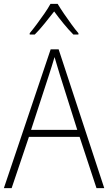

<svg xmlns="http://www.w3.org/2000/svg" viewBox="-20 -969 557 989"><path d="M477 0 390 -264H129L40 0H0L241 -715H282L517 0ZM288 -585Q282 -605 275 -628Q268 -651 261 -675Q254 -652 247 -629Q240 -606 233 -585L140 -300H378ZM277 -949Q290 -927 309.5 -898.5Q329 -870 349 -842.5Q369 -815 384 -798V-791H358Q333 -816 306.5 -848.5Q280 -881 259 -910Q237 -882 210.5 -849Q184 -816 159 -791H133V-798Q149 -817 169.5 -844.5Q190 -872 209 -899.5Q228 -927 240 -949Z"/></svg>

Font: Noto Sans Lao Looped SemiCondensed ExtraLight
Style: Regular
Weight: 200
Width: 4
Designer: Mark Frömberg, Ben Mitchell
Foundry: The Fontpad Ltd
Version: Version 1.002; ttfautohint (v1.8.4.7-5d5b)